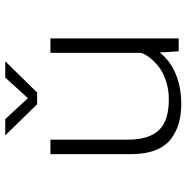

<svg xmlns="http://www.w3.org/2000/svg" viewBox="-9 -709 728 750"><g transform="rotate(-90 355.0 -334.0)"><path d="M490.5 -677.5 368.5 -553H323L201 -677.5H264.5L346.5 -589L427 -677.5ZM324 10Q282.5 10 249 0.5Q215.5 -9 187.2 -30.2Q159 -51.5 143.5 -90.5Q128 -129.5 128 -184V-501H184.5V-199.5Q184.5 -117 221 -77.8Q257.5 -38.5 342 -38.5Q380.5 -38.5 414.2 -49.8Q448 -61 469.5 -78.2Q491 -95.5 504.8 -113.2Q518.5 -131 523.5 -147V-501H580V0H529.5L525 -74.5Q496 -35.5 443.8 -12.8Q391.5 10 324 10Z"/></g></svg>

Font: League Mono UltraLight
Style: Regular
Weight: 200
Width: 6
Designer: Tyler Finck
Foundry: The League of Moveable Type / Tyler Finck
Version: Version 2.210